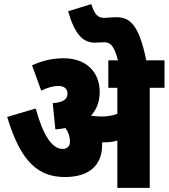

<svg xmlns="http://www.w3.org/2000/svg" viewBox="-20 -916 822 936"><path d="M478 -210C478 -214 478 -218 478 -222C481 -222 484 -222 486 -222C508 -222 531 -224 552 -231V0H710V-488H782V-622H693C657 -799 611 -832 548 -832C523 -832 505 -829 488 -829C456 -829 442 -845 425 -896L312 -861C345 -746 386 -708 443 -708C454 -708 473 -710 488 -710C517 -710 536 -695 555 -622H508V-488H552V-361C525 -351 500 -348 473 -348C455 -348 439 -350 425 -352L424 -353C451 -382 466 -420 466 -468C466 -563 402 -632 290 -632C228 -632 181 -617 136 -598L181 -474C211 -489 240 -497 264 -497C294 -497 309 -483 309 -459C309 -432 289 -417 237 -413L250 -285C267 -286 283 -289 299 -292C313 -272 321 -251 321 -225C321 -205 310 -190 285 -190C235 -190 191 -253 154 -387L15 -346C82 -122 170 -53 297 -53C414 -53 478 -110 478 -210Z"/></svg>

Font: Noto Sans Devanagari UI Condensed Black
Style: Regular
Weight: 900
Width: 3
Designer: Jelle Bosma - Monotype Design Team
Foundry: Monotype Imaging Inc.
Version: Version 2.004